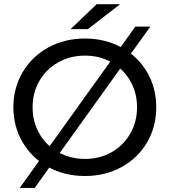

<svg xmlns="http://www.w3.org/2000/svg" viewBox="-20 -836 812 920"><path d="M211.6 -35.4C263.7 -6.9 322.3 7.4 387.3 7.4C451.7 7.4 510 -6.9 562.1 -35.4C614.3 -63.9 655 -103.2 684.5 -153.2C713.9 -203.2 728.6 -259.4 728.6 -322C728.6 -384.6 713.9 -440.8 684.5 -490.8C655 -540.8 614.3 -580.1 562.1 -608.6C510 -637.1 451.7 -651.4 387.3 -651.4C322.3 -651.4 263.7 -637.1 211.6 -608.6C159.5 -580.1 118.5 -540.7 88.8 -490.4C59 -440.1 44.2 -383.9 44.2 -322C44.2 -260.1 59 -203.9 88.8 -153.6C118.5 -103.3 159.5 -63.9 211.6 -35.4ZM514.7 -106.7C477 -85.3 434.5 -74.5 387.3 -74.5C340.1 -74.5 297.3 -85.3 259 -106.7C220.6 -128.2 190.6 -157.8 168.8 -195.5C147 -233.2 136.2 -275.4 136.2 -322C136.2 -368.6 147 -410.8 168.8 -448.5C190.6 -486.2 220.6 -515.8 259 -537.3C297.3 -558.7 340.1 -569.5 387.3 -569.5C434.5 -569.5 477 -558.7 514.7 -537.3C552.5 -515.8 582.2 -486.2 604 -448.5C625.8 -410.8 636.6 -368.6 636.6 -322C636.6 -275.4 625.8 -233.2 604 -195.5C582.2 -157.8 552.5 -128.2 514.7 -106.7ZM628.4 -708.4 74.5 64.4H146.3L700.1 -708.4ZM443.4 -816 318.3 -696.4H401.1L555.7 -816Z"/></svg>

Font: Montserrat Ace
Style: Regular
Weight: 500
Designer: Julieta Ulanovsky
Foundry: Julieta Ulanovsky
Version: Version 1